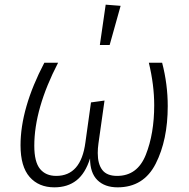

<svg xmlns="http://www.w3.org/2000/svg" viewBox="-20 -792 812 823"><path d="M68 -169Q68 -328 170 -523H229Q127 -326 127 -167Q127 -98 151.5 -68Q176 -38 221 -38Q327 -38 346 -181L370 -353L428 -361L402 -177Q399 -156 399 -136Q399 -89 418.5 -63.5Q438 -38 482 -38Q569 -38 605 -128.5Q641 -219 641 -341Q641 -428 618 -523H675Q699 -431 699 -337Q699 -192 647.5 -90.5Q596 11 484 11Q429 11 397.5 -20Q366 -51 366 -113Q346 -49 308 -19Q270 11 213 11Q146 11 107 -33.5Q68 -78 68 -169ZM497 -767 450 -599H408L433 -772Z"/></svg>

Font: FiraGO Light
Style: Italic
Weight: 300
Italic angle: -8°
Designer: bBox Type GmbH
Foundry: bBox Type GmbH
Version: Version 1.001